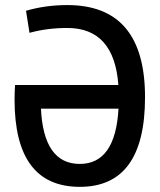

<svg xmlns="http://www.w3.org/2000/svg" viewBox="-20 -723 626 753"><path d="M293 9.8Q37.1 9.8 37.1 -332Q37.1 -347.2 37.6 -361.6Q38.1 -376 39.1 -389.6H444.3Q427.7 -613.3 244.1 -613.3Q164.6 -613.3 95.7 -594.2L82 -680.7Q158.2 -703.1 244.1 -703.1Q548.8 -703.1 548.8 -341.8Q548.8 9.8 293 9.8ZM444.8 -296.9H140.6Q150.9 -80.1 293 -80.1Q432.6 -80.1 444.8 -296.9Z"/></svg>

Font: CaskaydiaCove NFP
Style: Regular
Weight: 400
Designer: Aaron Bell
Foundry: Saja Typeworks
Version: Version 2111.001; VTT 6.35;Nerd Fonts 3.1.1